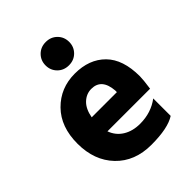

<svg xmlns="http://www.w3.org/2000/svg" viewBox="-208 -834 949 949"><g transform="rotate(-45 266.5 -359.5)"><path d="M279.5 -724Q315 -724 338.5 -700.5Q362 -677 362 -642.5Q362 -608 338.5 -584.5Q315 -561 279.5 -561Q244 -561 220.5 -584.5Q197 -608 197 -642.5Q197 -677 220.5 -700.5Q244 -724 279.5 -724ZM275 -401Q240 -401 213 -375.5Q186 -350 177 -300H353V-312Q346 -401 275 -401ZM458 -29Q406 5 290 5Q174 5 104.5 -67.5Q35 -140 35 -257.5Q35 -375 102.5 -443.5Q170 -512 270.5 -512Q371 -512 430 -452.5Q489 -393 489 -275Q489 -252 481 -196H183Q198 -154 235 -131Q272 -108 324 -108Q401 -108 458 -151Z"/></g></svg>

Font: Hind Jalandhar
Style: Bold
Weight: 700
Designer: Namrata Goyal
Foundry: Indian Type Foundry
Version: Version 0.702;PS 1.0;hotconv 1.0.81;makeotf.lib2.5.63406